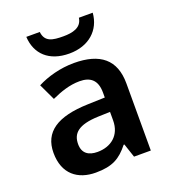

<svg xmlns="http://www.w3.org/2000/svg" viewBox="-140 -864 869 978"><g transform="rotate(-20 295.0 -375.5)"><path d="M475 -761H400C393 -709 343 -699 294 -699C236 -699 194 -705 188 -761H115C120 -667 183 -606 293 -606C399 -606 468 -669 475 -761ZM297 -553C223 -553 151 -533 97 -505L139 -416C187 -438 238 -456 292 -456C350 -456 385 -429 385 -361V-334L292 -331C125 -326 43 -271 43 -158C43 -43 115 10 212 10C303 10 346 -16 393 -75H397L422 0H513V-364C513 -493 438 -553 297 -553ZM320 -254 385 -256V-210C385 -129 329 -86 256 -86C208 -86 176 -107 176 -157C176 -215 211 -250 320 -254Z"/></g></svg>

Font: Noto Sans Thaana SemiBold
Style: Regular
Weight: 600
Designer: David Williams
Foundry: Google Inc.
Version: Version 3.001